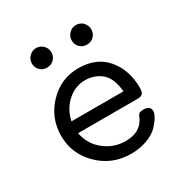

<svg xmlns="http://www.w3.org/2000/svg" viewBox="-146 -728 818 851"><g transform="rotate(-30 262.5 -302.5)"><path d="M270 -440Q363 -440 413.5 -379.5Q464 -319 464 -228Q464 -215 461 -207Q458 -199 451.5 -195.5Q445 -192 439.5 -191.5Q434 -191 424 -191H126Q138 -129 185.5 -92Q233 -55 292 -55Q370 -55 396 -115Q401 -129 408 -133Q415 -137 429 -137Q464 -137 464 -109Q464 -98 454 -80.5Q444 -63 424.5 -42.5Q405 -22 368 -8Q331 6 285 6Q189 6 122 -59.5Q55 -125 55 -217Q55 -309 118 -374.5Q181 -440 270 -440ZM103 -560Q103 -581 118 -596Q133 -611 153 -611Q173 -611 188 -596.5Q203 -582 203 -561Q203 -540 188.5 -525.5Q174 -511 153 -511Q131 -511 117 -525.5Q103 -540 103 -560ZM127 -251H393Q387 -321 352 -350Q317 -379 270 -379Q218 -379 178 -342.5Q138 -306 127 -251ZM307 -560Q307 -581 321.5 -596Q336 -611 357 -611Q379 -611 393 -596Q407 -581 407 -561Q407 -540 393 -525.5Q379 -511 357 -511Q335 -511 321 -525.5Q307 -540 307 -560Z"/></g></svg>

Font: CMU Typewriter Text
Style: Regular
Weight: 500
Monospace: yes
Version: Version 0.7.0